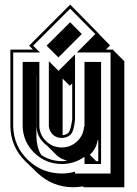

<svg xmlns="http://www.w3.org/2000/svg" viewBox="-20 -749 592 831"><path d="M368.7 -79.1 396.5 -51.3H405.3V-141.6H402.3Q397.5 -106.4 369.6 -80.1ZM137.7 -152.8Q138.7 -131.8 143.6 -113.3Q148.4 -94.7 158.7 -78.1Q197.3 -52.2 247.1 -51.3Q252.9 -51.3 258.8 -52Q264.6 -52.7 271 -53.7Q256.8 -57.1 244.6 -63.5Q232.4 -69.8 222.2 -80.1L183.6 -118.7Q180.7 -121.1 177.7 -123.3Q174.8 -125.5 172.4 -127.9Q140.1 -157.7 138.2 -200.7V-421.4H137.7ZM251 -164.1Q266.6 -165 276.4 -174.8Q281.2 -179.7 285.6 -195.8Q290 -211.9 292.5 -232.4V-388.2L282.2 -377.9L251 -408.7ZM106 -551.3 283.7 -729 409.7 -601.1 409.2 -600.6 456.5 -552.2 438.5 -534.2H470.7V-531.2L518.1 -483.9V61.5H342.8L338.9 57.6Q327.6 59.6 317.1 60.5Q306.6 61.5 295.9 61.5Q207 60.5 142.6 0Q141.6 -1 140.4 -2Q139.2 -2.9 138.2 -3.9L104.5 -37.1Q101.6 -39.6 98.6 -42.2Q95.7 -44.9 92.8 -47.9Q27.8 -109.9 24.9 -199.7V-534.2H123ZM181.6 -551.3 283.7 -652.8 334 -601.6 232.9 -500.5ZM209 -166Q193.8 -181.2 191.4 -201.7V-483.9L233.4 -442.4L304.7 -513.7V-231.4Q299.8 -180.7 285.2 -166Q269.5 -151.9 247.1 -151.9Q224.6 -151.9 209 -166ZM417.5 -481V-39.1H345.7V-70.3Q301.3 -39.1 247.1 -39.1Q178.7 -39.6 129.6 -86.4Q80.6 -133.3 78.1 -201.2V-481H150.4V-201.2Q152.8 -163.1 180.7 -137Q208.5 -110.8 247.1 -110.8Q285.6 -110.8 313.5 -137Q341.3 -163.1 343.8 -201.2H345.7V-481ZM152.8 -522H37.1V-200.2Q40 -115.2 101.1 -56.6Q131.8 -27.3 168 -12.9Q204.1 1.5 247.1 2Q261.7 2 276.1 0Q290.5 -2 304.7 -5.9V2H458.5V-522H313L392.6 -601.6L283.7 -711.4L123.5 -551.3Z"/></svg>

Font: Gondrin
Style: Regular
Weight: 400
Designer: Peter Wiegel, original typeface by Carl Albert Fahrenwaldt 1901
Foundry: Peter Wiegel
Version: Version 1.000 2010 initial release